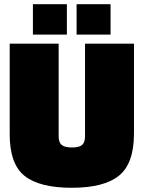

<svg xmlns="http://www.w3.org/2000/svg" viewBox="-20 -877 681 910"><path d="M258 -670V-231Q258 -202 272.5 -190Q287 -178 321 -178Q355 -178 369 -190Q383 -202 383 -231V-670H615V-244Q615 -102 544 -44.5Q473 13 320.5 13Q168 13 97 -43Q26 -99 26 -240V-670ZM343 -713V-857H504V-713ZM136 -713V-857H297V-713Z"/></svg>

Font: Titillium Web Black
Style: Regular
Weight: 900
Version: Version 1.002;PS 35.000;hotconv 1.0.70;makeotf.lib2.5.55311